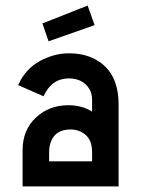

<svg xmlns="http://www.w3.org/2000/svg" viewBox="-20 -668 510 688"><path d="M294 -648 319 -578 154 -520 132 -584ZM227 -477Q307 -477 356 -430.5Q405 -384 405 -293V0H61V-130Q61 -202 108.5 -246.5Q156 -291 225 -291Q274 -291 310 -268V-309Q310 -344 287 -365.5Q264 -387 227 -387Q165 -387 136 -323L45 -363Q71 -421 122.5 -449Q174 -477 227 -477ZM156 -122V-90H310V-122Q310 -164 287.5 -184Q265 -204 233 -204Q194 -204 175 -181.5Q156 -159 156 -122Z"/></svg>

Font: Gulax
Style: Regular
Weight: 400
Designer: Morgan Gilbert
Foundry: VTF
Version: Version 1.001;hotconv 1.0.109;makeotfexe 2.5.65596